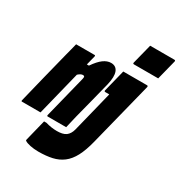

<svg xmlns="http://www.w3.org/2000/svg" viewBox="-299 -960 1278 1368"><g transform="rotate(30 339.5 -276.0)"><path d="M534 -802H733Q744 -802 741 -791L700 -629H501Q490 -629 493 -640ZM95 0H-58Q-65 0 -62 -11Q-35 -121 -8 -230.5Q19 -340 47 -449Q54 -476 60.5 -501Q67 -526 72 -547H224Q232 -547 229 -536Q220 -499 210 -461H227Q262 -512 293 -534.5Q324 -557 355 -557Q397 -557 411.5 -520Q426 -483 409 -412Q387 -324 367.5 -248Q348 -172 329 -98Q323 -73 317.5 -49Q312 -25 306 0H154Q146 0 149 -11Q170 -95 191.5 -181Q213 -267 235 -355Q239 -370 236.5 -376Q234 -382 224 -382Q207 -382 185 -362Q140 -180 95 0ZM655 -547Q665 -547 663 -536Q630 -405 597 -273.5Q564 -142 531 -11Q511 69 484 120Q457 171 419.5 199.5Q382 228 333 239Q284 250 220 250Q185 250 153.5 243.5Q122 237 108 227Q103 224 106 216Q117 170 127.5 129.5Q138 89 149 43H169Q192 50 215.5 53.5Q239 57 262 57Q284 57 303 53Q322 49 336 39Q361 20 371 -18Q394 -110 414.5 -192.5Q435 -275 455 -356H423Q412 -356 415 -367L460 -547Z"/></g></svg>

Font: Recursive Mn Lnr St Blk
Style: Italic
Weight: 900
Italic angle: -15°
Monospace: yes
Version: Version 1.079;hotconv 1.0.112;makeotfexe 2.5.65598; ttfautoh